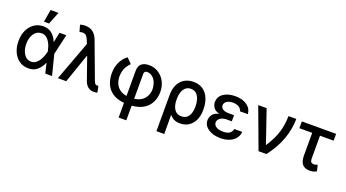

<svg xmlns="http://www.w3.org/2000/svg" viewBox="-66 -1497 4367 2423"><g transform="rotate(20 2117.5 -286.0)"><path d="M276.3 11.4Q208.1 10.7 156.6 -25.7Q105.1 -62.1 76.3 -126.1Q47.6 -190 47.6 -272.7Q47.6 -355.1 77.8 -418.1Q108 -481.2 160.7 -516.9Q213.4 -552.6 280.9 -552.6Q353 -552.6 398.8 -513.1Q444.6 -473.7 469.5 -410.5H470.5L499.3 -545.5H589.8L527.7 -272.7L596.9 0H506L474.4 -133.2H472.7Q446.7 -70 399.1 -28.9Q351.6 12.1 276.3 11.4ZM441.1 -272.7 440.7 -274.1Q435.4 -300.4 424.9 -332.7Q414.4 -365.1 396.8 -394.5Q379.3 -424 352.8 -443.2Q326.3 -462.4 289.1 -462.4Q248.2 -462.4 217.5 -438Q186.8 -413.7 169.6 -370.7Q152.3 -327.8 152.3 -272Q152.3 -217 168.9 -173.5Q185.4 -130 214.8 -104.9Q244.3 -79.9 283.7 -79.9Q319.6 -79.9 346.6 -99.4Q373.6 -119 392.4 -149.1Q411.2 -179.3 423.1 -212.2Q435 -245 440.7 -271.3ZM266.3 -610.1 295.1 -777H400.6L334.9 -610.1Z M1159.1 7.8Q1111.5 7.8 1079.9 -18.1Q1048.3 -44 1031.6 -90.2L927.6 -387.4H921.5L787.6 0H675.1L871.8 -529.5L856.2 -570.3Q835.6 -622.5 810.9 -639Q786.2 -655.5 732.2 -641.3L706.7 -729.8Q717 -734 734.6 -737.6Q752.1 -741.1 774.1 -741.1Q838.8 -741.1 880.3 -708.5Q921.9 -675.8 944.6 -614.3L1125.4 -129.3Q1132.8 -110.4 1141.3 -96.6Q1149.9 -82.7 1170.8 -82.7Q1175.1 -82.7 1180 -83.3Q1185 -83.8 1188.9 -84.2L1206 2.1Q1196 4.6 1183.6 6.4Q1171.2 8.2 1159.1 7.8Z M1565.7 204.5V7.5Q1465.6 -2.1 1405.5 -44.9Q1345.5 -87.7 1319.2 -152Q1293 -216.3 1293 -290.5Q1292.6 -373.2 1324.2 -440.7Q1355.8 -508.2 1412.6 -548.7L1479.8 -480.8Q1400.2 -405.9 1397.7 -290.5Q1397.7 -241.5 1414.6 -198.5Q1431.5 -155.5 1468.4 -125.5Q1505.3 -95.5 1565.7 -85.9V-424.4Q1565.7 -487.2 1601.7 -517.9Q1637.8 -548.7 1702.4 -548.7Q1772.4 -548.7 1828.3 -513.5Q1884.2 -478.3 1916.9 -417.1Q1949.6 -355.8 1949.6 -276.6Q1949.6 -207.7 1922.2 -146Q1894.9 -84.2 1833.1 -42.6Q1771.3 -1.1 1668.7 7.8V204.5ZM1668.7 -84.9Q1731.5 -93.8 1770.4 -122.3Q1809.3 -150.9 1827.4 -191.4Q1845.5 -231.9 1845.5 -276.6Q1844.1 -326.7 1827.1 -368.3Q1810 -409.8 1779.3 -434.5Q1748.6 -459.2 1706 -459.2Q1687.5 -459.2 1678.1 -447.6Q1668.7 -436.1 1668.7 -419Z M2072.8 203.1V-282.7Q2072.8 -367.2 2102.3 -425.1Q2131.7 -483 2183.4 -512.6Q2235.1 -542.3 2301.8 -542.3Q2379.6 -542.3 2431.6 -505.1Q2483.7 -468 2509.9 -403.8Q2536.2 -339.5 2536.2 -258.5V-248.6Q2536.2 -172.6 2509.6 -114.3Q2483 -56.1 2433.8 -23.1Q2384.6 9.9 2316.4 9.9Q2268.5 9.9 2234.6 -7.1Q2200.6 -24.1 2176.5 -55.4L2177.6 203.1ZM2175.8 -236.5Q2176.8 -203.1 2188.9 -166.7Q2201 -130.3 2228.5 -105.3Q2256 -80.3 2303.3 -80.3Q2348 -80.3 2375.9 -103.9Q2403.8 -127.5 2416.5 -166Q2429.3 -204.5 2429.3 -248.6V-258.5Q2429.3 -309.7 2416 -352.8Q2402.7 -396 2374.3 -422.2Q2345.9 -448.5 2300.4 -448.5Q2255.7 -448.5 2228.2 -422.6Q2200.6 -396.7 2188 -357.6Q2175.4 -318.5 2175.4 -279.1Z M2924 -284.8V-239H2854.8Q2803.3 -239 2770.2 -215.7Q2737.2 -192.5 2737.2 -155.5Q2737.2 -121.8 2770.8 -100Q2804.3 -78.1 2862.2 -78.1Q2918.7 -78.1 2948.5 -98Q2978.3 -117.9 2986.9 -158.4H3093.8Q3089.1 -105.8 3058.1 -68.2Q3027 -30.5 2976.4 -10.3Q2925.8 9.9 2861.9 9.9Q2795.8 9.9 2743.4 -9.6Q2691.1 -29.1 2660.7 -64.8Q2630.3 -100.5 2630.3 -148.1Q2630.3 -185 2654.1 -221.1Q2677.9 -257.1 2742.2 -273.8Q2682.9 -290.5 2661.6 -324.6Q2640.3 -358.7 2639.9 -393.1Q2640.3 -468.8 2701.7 -510.7Q2763.1 -552.6 2860.8 -552.6Q2955.3 -552.6 3015.8 -510.5Q3076.3 -468.4 3084.2 -393.1H2976.9Q2970.2 -426.8 2939.1 -446.2Q2908 -465.6 2858.3 -465.6Q2805.8 -465.6 2775.6 -443.9Q2745.4 -422.2 2745 -389.2Q2745.4 -358.3 2772.9 -339.7Q2800.4 -321 2854.8 -321H2924Z M3370 0 3167.3 -545.5H3280.2L3429.7 -109H3435.4Q3476.6 -175.1 3503 -230.3Q3529.5 -285.5 3544.2 -336.1Q3558.9 -386.7 3565.7 -437.7Q3572.4 -488.6 3574.2 -545.5H3679Q3677.9 -406.6 3626.6 -267Q3575.3 -127.5 3475.1 0Z M4215.2 -540.5V-449.2H4032V-143.1Q4032 -115.4 4039.8 -102.6Q4047.6 -89.8 4059.5 -86.5Q4071.4 -83.1 4083.8 -83.1Q4098 -83.1 4109.4 -87.4Q4120.7 -91.6 4129.6 -95.9L4149.9 -14.2Q4126.1 1.1 4104 5.5Q4082 9.9 4056.8 9.9Q3994 9.9 3960.6 -27Q3927.2 -63.9 3927.2 -146.3V-449.2H3755V-540.5Z"/></g></svg>

Font: Inter UI Medium
Style: Regular
Weight: 500
Designer: Rasmus Andersson
Foundry: rsms
Version: 3.2;8d6f07862